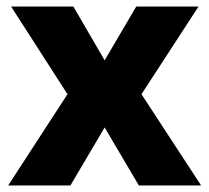

<svg xmlns="http://www.w3.org/2000/svg" viewBox="-20 -569 642 589"><path d="M187 -280 14 -549H205L301 -384L398 -549H589L414 -280L597 0H406L301 -178L196 0H5Z"/></svg>

Font: Noto Sans Thai ExtraBold
Style: Regular
Weight: 800
Version: Version 2.001